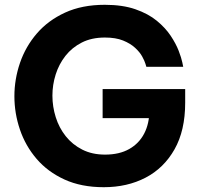

<svg xmlns="http://www.w3.org/2000/svg" viewBox="-20 -770 830 800"><path d="M412.4 10Q318.8 10 248.8 -22Q178.8 -54 132.4 -108.2Q86 -162.4 63 -230.2Q40 -298 40 -369Q40 -440 63.3 -508Q86.6 -576 133.5 -630.5Q180.4 -685 251.2 -717.5Q322 -750 416.6 -750Q490.8 -750 544.3 -731.4Q597.8 -712.8 633.6 -683.3Q669.4 -653.8 691.3 -620.8Q713.2 -587.8 724.5 -558.3Q735.8 -528.8 739.6 -510.2Q743.4 -491.6 743.4 -491.6H589.8Q589.8 -491.6 586.1 -504Q582.4 -516.4 572.5 -534.5Q562.6 -552.6 543 -570.7Q523.4 -588.8 492.8 -601.2Q462.2 -613.6 417 -613.6Q361.8 -613.6 320.9 -592.8Q280 -572 252.8 -537.4Q225.6 -502.8 212 -459.7Q198.4 -416.6 198.4 -371.6Q198.4 -325.6 212.3 -281.5Q226.2 -237.4 253.9 -202.5Q281.6 -167.6 322.7 -146.7Q363.8 -125.8 417.8 -125.8Q477.2 -125.8 518.3 -149Q559.4 -172.2 580.9 -213.7Q602.4 -255.2 602.4 -310.2V-323L643.2 -277.8H407.6V-399H751.6V-342Q751.6 -226.2 707.2 -147.8Q662.8 -69.4 586.5 -29.7Q510.2 10 412.4 10Z"/></svg>

Font: Be Vietnam Pro Variable Thin
Style: Regular
Weight: 100
Designer: Lam Bao, Tony Le, Vietanh Nguyen
Foundry: Yellow Type Foundry
Version: Version 1.002